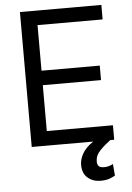

<svg xmlns="http://www.w3.org/2000/svg" viewBox="-62 -772 710 1031"><g transform="rotate(-5 293.5 -257.0)"><path d="M529.8 -78.1V0H508.5Q476.6 23.4 451.3 49.7Q426.1 76 426.1 108Q426.1 123.9 433.9 133Q441.8 142 463.1 142Q479 142 491.5 137.8Q503.9 133.5 511.4 129.3L517 191.8Q505.3 199.2 486.3 206.1Q467.3 213.1 437.5 213.1Q397 213.1 369 189.1Q340.9 165.1 340.9 119.3Q340.9 88.8 358.5 58.1Q376.1 27.3 416.2 0H85.2V-727.3H524.1V-649.1H173.3V-403.4H487.2V-325.3H173.3V-78.1Z"/></g></svg>

Font: Interface
Style: Regular
Weight: 400
Designer: Rasmus Andersson
Foundry: rsms
Version: Version 1.8